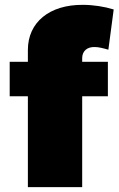

<svg xmlns="http://www.w3.org/2000/svg" viewBox="-20 -772 489 792"><path d="M371 -578C387 -578 406 -573 427 -567L449 -733C410 -745 364 -752 322 -752C184 -753 95 -680 95 -566V-517H20V-375H95V0H319V-375H425V-517H319V-532C319 -561 339 -579 371 -578Z"/></svg>

Font: Montserrat-Arabic Black
Style: Regular
Weight: 900
Designer: Mohamed Gaber
Foundry: Kief Type Foundry
Version: Version 5.008;PS 005.008;hotconv 1.0.88;makeotf.lib2.5.64775